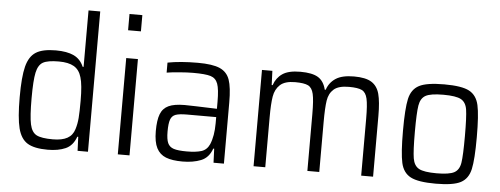

<svg xmlns="http://www.w3.org/2000/svg" viewBox="-50 -874 2638 1013"><g transform="rotate(5 1269.5 -367.5)"><path d="M59 -255Q59 -363 73 -418Q87 -473 122.5 -495.5Q158 -518 228 -518Q287 -518 323 -501Q359 -484 376 -444H381V-743H443V0H388L385 -74H380Q363 -26 324.5 -9Q286 8 230 8Q159 8 123 -14Q87 -36 73 -91Q59 -146 59 -255ZM367 -113Q376 -141 378.5 -173.5Q381 -206 381 -264Q381 -350 369 -388Q358 -427 329 -444Q300 -461 249 -461Q190 -461 165 -447Q140 -433 131 -391.5Q122 -350 122 -255Q122 -159 131 -117.5Q140 -76 166 -62.5Q192 -49 252 -49Q301 -49 329 -64.5Q357 -80 367 -113Z M598 -657V-743H666V-657ZM601 0V-510H663V0Z M790 -140Q790 -198 802.5 -230Q815 -262 845 -276Q875 -290 930 -290Q959 -290 1101 -285V-322Q1101 -389 1090.5 -417.5Q1080 -446 1052.5 -454.5Q1025 -463 960 -463Q929 -463 886.5 -459.5Q844 -456 820 -452V-505Q887 -518 980 -518Q1058 -518 1096.5 -501Q1135 -484 1149 -444Q1163 -404 1163 -324V0H1108L1105 -74H1100Q1083 -25 1041.5 -8.5Q1000 8 944 8Q889 8 856 -5Q823 -18 806.5 -50Q790 -82 790 -140ZM1082 -96Q1101 -141 1101 -208V-241H946Q906 -241 886.5 -234Q867 -227 859.5 -206.5Q852 -186 852 -143Q852 -102 861 -82Q870 -62 892.5 -54.5Q915 -47 962 -47Q1010 -47 1039 -56Q1068 -65 1082 -96Z M1320 -510H1375L1378 -435H1383Q1396 -474 1428 -496Q1460 -518 1523 -518Q1586 -518 1617 -499Q1648 -480 1659 -435H1664Q1677 -474 1710.5 -496Q1744 -518 1807 -518Q1869 -518 1900 -498.5Q1931 -479 1942 -438Q1953 -397 1953 -322V0H1890V-301Q1890 -375 1882.5 -407.5Q1875 -440 1854 -450.5Q1833 -461 1785 -461Q1730 -461 1705 -439Q1680 -417 1674 -378.5Q1668 -340 1668 -264V0H1605V-301Q1605 -375 1597.5 -407.5Q1590 -440 1569 -450.5Q1548 -461 1500 -461Q1446 -461 1420.5 -437.5Q1395 -414 1388.5 -375Q1382 -336 1382 -264V0H1320Z M2089 -255Q2089 -373 2100.5 -424.5Q2112 -476 2152 -497Q2192 -518 2285 -518Q2378 -518 2417.5 -497Q2457 -476 2468.5 -424.5Q2480 -373 2480 -255Q2480 -137 2468.5 -85.5Q2457 -34 2417.5 -13Q2378 8 2285 8Q2192 8 2152 -13Q2112 -34 2100.5 -85.5Q2089 -137 2089 -255ZM2417 -255Q2417 -357 2411 -395.5Q2405 -434 2378.5 -448.5Q2352 -463 2285 -463Q2218 -463 2191.5 -448.5Q2165 -434 2158.5 -395Q2152 -356 2152 -255Q2152 -154 2158.5 -115Q2165 -76 2191.5 -61.5Q2218 -47 2285 -47Q2352 -47 2378.5 -61.5Q2405 -76 2411 -114.5Q2417 -153 2417 -255Z"/></g></svg>

Font: Saira Semi Condensed Light
Style: Regular
Weight: 300
Width: 4
Designer: Hector Gatti with collaboration of the Omnibus-Type team
Foundry: Omnibus-Type
Version: Version 1.001; ttfautohint (v1.8)